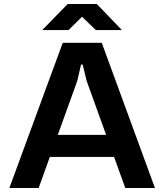

<svg xmlns="http://www.w3.org/2000/svg" viewBox="-20 -944 826 964"><path d="M27 0 295 -729H491L758 0H609L415 -538L395 -620H387L368 -538L174 0ZM216 -156 254 -267H530L568 -156ZM192 -793 320 -924H466L592 -793H461L392 -860L324 -793Z"/></svg>

Font: Hubot Sans SemiBold
Style: Regular
Weight: 600
Designer: Deni Anggara
Foundry: GitHub, Inc., Subsidiary of Microsoft Corporation
Version: Version 2.000